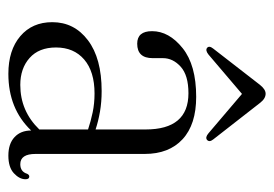

<svg xmlns="http://www.w3.org/2000/svg" viewBox="-118 -528 655 459"><g transform="rotate(90 209.5 -298.5)"><path d="M33 -96Q33 -148.5 76.2 -181.2Q119.5 -214 197.5 -214Q224 -214 247 -210Q270 -206 289.5 -199.5V-319Q289.5 -421.5 203 -421.5Q160 -421.5 139.5 -403Q119 -384.5 119 -360.5V-336Q119 -299 84.5 -299Q54.5 -299 54.5 -334.5Q54.5 -375 95 -407.5Q135.5 -440 211.5 -440Q277.5 -440 312.8 -407.5Q348 -375 348 -317V-56Q348 -19.5 372.5 -19.5Q390.5 -19.5 395.5 -36Q398 -41 402 -41Q408.5 -41 408.5 -32Q408.5 -17.5 394.2 -4.2Q380 9 352 9Q323.5 9 307.8 -5.8Q292 -20.5 292 -45.5Q240 9 156.5 9Q100 9 66.5 -19.5Q33 -48 33 -96ZM93.5 -105Q93.5 -64 118.5 -41.8Q143.5 -19.5 183 -19.5Q245.5 -19.5 289.5 -65V-181.5Q270 -188 248.8 -192.5Q227.5 -197 203.5 -197Q151 -197 122.2 -172.2Q93.5 -147.5 93.5 -105ZM110.5 -469.5Q100.5 -461.5 94.5 -466Q88.5 -471 96 -480.5L182.5 -592Q193.5 -606 204 -606Q216 -606 226.5 -592L313.5 -480.5Q320.5 -471.5 314.5 -466Q308.5 -461 298.5 -469.5L204.5 -549.5Z"/></g></svg>

Font: Fraunces 144pt S050 Light
Style: Regular
Weight: 300
Version: Version 1.000; ttfautohint (v1.8.3)